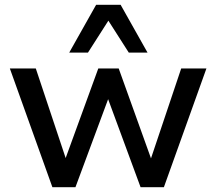

<svg xmlns="http://www.w3.org/2000/svg" viewBox="-20 -779 900 799"><path d="M198 0 21 -494H129L258 -107H248L389 -494H474L613 -107H604L734 -494H839L662 0H565L419 -396H441L294 0ZM268 -560 380 -759H482L594 -560H516L431 -693L346 -560Z"/></svg>

Font: Nunito Sans 9pt SemiBold
Style: Regular
Weight: 600
Version: Version 3.101;gftools[0.9.27]